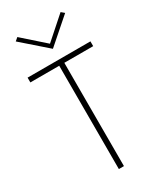

<svg xmlns="http://www.w3.org/2000/svg" viewBox="-229 -1002 900 1077"><g transform="rotate(-30 220.5 -463.0)"><path d="M17 -669H204V0H237V-669H424V-700H17ZM221 -802 81 -926 61 -909 221 -769 381 -909 361 -926Z"/></g></svg>

Font: Jost ExtraLight
Style: Regular
Weight: 250
Version: Version 3.710